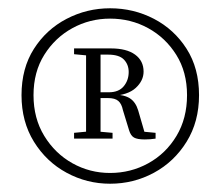

<svg xmlns="http://www.w3.org/2000/svg" viewBox="-20 -785 533 464"><path d="M356 -464V-450Q348 -449 343 -448.5Q338 -448 330 -448Q312 -448 304 -452.5Q296 -457 292 -470L277 -519Q274 -534 266 -541Q258 -548 241 -548H205V-562H243Q267 -562 279 -576.5Q291 -591 291 -611Q291 -629 279.5 -641Q268 -653 241 -653H205V-668H248Q286 -668 306.5 -653Q327 -638 327 -612Q327 -590 308 -572.5Q289 -555 249 -553L254 -557Q281 -556 294.5 -547Q308 -538 314 -518L332 -456L314 -468ZM201 -468H207L252 -464V-450H159V-464ZM201 -650 159 -654V-668H205V-654ZM61 -555Q61 -499 87 -456.5Q113 -414 155 -390.5Q197 -367 246 -367Q296 -367 338.5 -390.5Q381 -414 406.5 -456.5Q432 -499 432 -555Q432 -611 406 -652.5Q380 -694 338 -717Q296 -740 246 -740Q197 -740 155 -717Q113 -694 87 -652.5Q61 -611 61 -555ZM188 -450V-668H223V-450ZM32 -555Q32 -620 62 -667Q92 -714 141 -739.5Q190 -765 246 -765Q303 -765 352 -739.5Q401 -714 431 -667Q461 -620 461 -555Q461 -491 431 -442.5Q401 -394 352 -367.5Q303 -341 246 -341Q190 -341 141 -367.5Q92 -394 62 -442.5Q32 -491 32 -555Z"/></svg>

Font: Noto Serif SC ExtraLight
Style: Regular
Weight: 200
Designer: Ryoko NISHIZUKA 西塚涼子 (kana & ideographs); Frank Grießhammer (Latin, Greek & Cyrillic); Wenlong ZHANG 张文龙 (bopomofo); San
Foundry: Adobe
Version: Version 2.002-H1;hotconv 1.1.0;makeotfexe 2.6.0